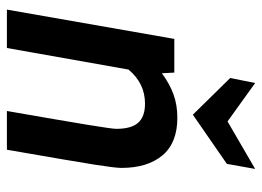

<svg xmlns="http://www.w3.org/2000/svg" viewBox="-124 -654 777 570"><g transform="rotate(90 265.0 -368.5)"><path d="M95 -497H195L197 -460Q228 -483 259.5 -494.5Q291 -506 329 -506Q404 -506 441 -461.5Q478 -417 478 -340Q478 -322 468.5 -261.5Q459 -201 424 0H309Q339 -172 350.5 -242.5Q362 -313 362 -325Q362 -369 344 -389.5Q326 -410 287 -410Q227 -410 186 -361L122 0H8ZM211 -663 226 -737 340 -655 481 -737 466 -653 320 -552Z"/></g></svg>

Font: Cabin SemiBold
Style: Italic
Weight: 600
Italic angle: -7°
Designer: Pablo Impallari
Foundry: Pablo Impallari. http://www.impallari.com Igino Marini. http://www.ikern.com
Version: Version 2.200